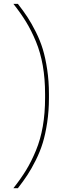

<svg xmlns="http://www.w3.org/2000/svg" viewBox="-20 -860 340 1000"><path d="M234.9 -370.1V-350.1Q234.9 -282.7 225.8 -222.4Q216.8 -162.1 202.9 -116.5Q189 -70.8 166.5 -25.9Q144 19 123 51Q102.1 83 73.2 120.1H49.8Q88.4 71.3 116 26.1Q143.6 -19 167.2 -76.2Q190.9 -133.3 202.9 -201.9Q214.8 -270.5 214.8 -350.1V-370.1Q214.8 -449.7 202.9 -518.1Q190.9 -586.4 167.2 -643.6Q143.6 -700.7 116 -745.8Q88.4 -791 49.8 -839.8H73.2Q102.1 -802.7 123 -770.8Q144 -738.8 166.5 -694.1Q189 -649.4 202.9 -603.8Q216.8 -558.1 225.8 -497.8Q234.9 -437.5 234.9 -370.1Z"/></svg>

Font: Cooper Hewitt
Style: Thin
Weight: 701
Designer: Village Type and Design LLC
Foundry: Cooper Hewitt Smithsonian Design Museum
Version: 1.000